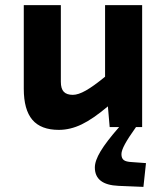

<svg xmlns="http://www.w3.org/2000/svg" viewBox="-20 -497 654 751"><path d="M351 158Q351 132 373.5 94.5Q396 57 446 0H409L402 -81Q344 -32 299.5 -10.5Q255 11 210 11Q140 11 106.5 -28.5Q73 -68 73 -150V-477H218V-177Q218 -150 229.5 -138Q241 -126 265 -126Q286 -126 316 -143Q346 -160 391 -197V-477H536V0H512Q482 42 468.5 67Q455 92 455 106Q455 122 464 129Q473 136 496 137L551 141L541 234L444 230Q397 228 374 210Q351 192 351 158Z"/></svg>

Font: Intel One Mono
Style: Bold
Weight: 700
Monospace: yes
Designer: Fred Shallcrass
Foundry: Frere-Jones Type LLC
Version: Version 1.400;hotconv 1.1.0;makeotfexe 2.6.0;FJTRelease1.4